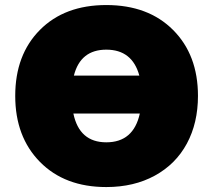

<svg xmlns="http://www.w3.org/2000/svg" viewBox="-20 -737 854 769"><path d="M41 -353Q41 -517.6 139.9 -617.2Q238.8 -716.8 405.8 -716.8Q573.7 -716.8 673.3 -616.9Q772.9 -517.1 772.9 -353Q772.9 -244.6 728.5 -162.1Q684.1 -79.6 600.3 -33.7Q516.6 12.2 405.8 12.2Q239.3 12.2 140.1 -88.4Q41 -189 41 -353ZM405.8 -538.1Q302.2 -538.1 275.9 -434.1H538.1Q509.8 -538.1 405.8 -538.1ZM405.8 -167Q514.6 -167 540 -282.2H273.9Q297.9 -167 405.8 -167Z"/></svg>

Font: Mulish ExtraBlack
Style: Regular
Weight: 1000
Designer: Vernon Adams
Foundry: Vernon Adams
Version: Version 3.603; ttfautohint (v1.8.3)